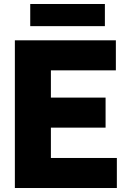

<svg xmlns="http://www.w3.org/2000/svg" viewBox="-20 -942 638 962"><path d="M54.5 0V-740H560.5V-589.5H235V-453H509V-302.5H235V-150.5H565.5V0ZM131.5 -811V-922H505.5V-811Z"/></svg>

Font: Encode Sans SemiCondensed SemiCondensed ExtraBold
Style: Regular
Weight: 800
Width: 4
Designer: Multiple Designers
Foundry: Impallari Type
Version: Version 3.000; ttfautohint (v1.8.3) -l 8 -r 50 -G 200 -x 14 